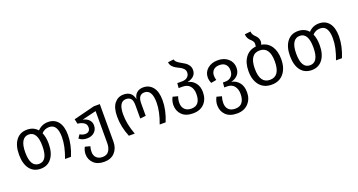

<svg xmlns="http://www.w3.org/2000/svg" viewBox="-50 -1540 4752 2546"><g transform="rotate(-20 2326.0 -267.0)"><path d="M571 -538Q662 -538 713 -473.5Q764 -409 764 -287Q764 -151 702 0H618Q679 -161 679 -287Q679 -470 564 -470Q499 -470 455 -423Q484 -357 484 -264Q484 -136 428 -62Q372 12 274 12Q174 12 119 -60.5Q64 -133 64 -262Q64 -390 119.5 -464Q175 -538 275 -538Q368 -538 423 -474Q484 -538 571 -538ZM274 -56Q395 -56 395 -264Q395 -470 275 -470Q216 -470 184 -418Q152 -366 152 -262Q152 -56 274 -56Z M1216 -526H1300V4Q1300 96 1246 155Q1192 214 1097 214Q1001 214 948 162Q895 110 895 36Q895 -15 920 -63L992 -44Q980 -12 980 33Q980 85 1011.5 115.5Q1043 146 1097 146Q1158 146 1187 103.5Q1216 61 1216 -6V-458L1016 -410Q1072 -398 1102 -366Q1132 -334 1132 -289Q1133 -231 1093 -193.5Q1053 -156 988 -156Q920 -156 877 -194L910 -242Q948 -219 986 -219Q1018 -219 1036.5 -237.5Q1055 -256 1055 -289Q1055 -334 1018 -356.5Q981 -379 933 -383L918 -451Z M1519 0Q1459 -145 1459 -289Q1459 -416 1509 -477Q1559 -538 1636 -538Q1697 -538 1732 -509.5Q1767 -481 1780 -421Q1789 -479 1825 -508.5Q1861 -538 1916 -538Q1997 -538 2048.5 -476Q2100 -414 2100 -289Q2100 -151 2038 0H1954Q2015 -162 2015 -288Q2015 -470 1908 -470Q1819 -470 1819 -348V-172L1739 -163V-348Q1739 -418 1715.5 -444Q1692 -470 1648 -470Q1544 -470 1544 -290Q1544 -154 1602 0Z M2493 -402Q2554 -393 2597 -342Q2640 -291 2640 -209Q2640 -109 2582 -48Q2524 13 2423 13Q2320 13 2266 -41.5Q2212 -96 2212 -178Q2212 -235 2240 -288L2312 -269Q2296 -227 2296 -180Q2296 -122 2329 -88Q2362 -54 2423 -54Q2550 -54 2550 -215Q2550 -284 2515 -326Q2480 -368 2410 -368H2355L2361 -436H2428Q2477 -436 2505 -461Q2533 -486 2533 -525Q2533 -555 2514 -576.5Q2495 -598 2467.5 -611.5Q2440 -625 2412.5 -640Q2385 -655 2364 -679.5Q2343 -704 2340 -738L2423 -748Q2426 -726 2447 -707.5Q2468 -689 2496 -674Q2524 -659 2551.5 -641.5Q2579 -624 2598 -595.5Q2617 -567 2617 -530Q2617 -431 2493 -402Z M3039 -207Q3102 -197 3145.5 -146Q3189 -95 3189 -6Q3189 89 3130 151.5Q3071 214 2970 214Q2867 214 2812.5 159.5Q2758 105 2758 22Q2758 -34 2787 -89L2858 -70Q2843 -25 2843 21Q2843 79 2875.5 112.5Q2908 146 2970 146Q3038 146 3069.5 102Q3101 58 3101 -15Q3101 -83 3067 -126Q3033 -169 2968 -169H2927L2932 -237H2969Q3017 -237 3049.5 -267.5Q3082 -298 3082 -356Q3082 -407 3053 -438.5Q3024 -470 2967 -470Q2911 -470 2881 -440Q2851 -410 2851 -363Q2851 -332 2861 -299L2785 -285Q2766 -326 2766 -368Q2766 -442 2822.5 -490Q2879 -538 2967 -538Q3057 -538 3113 -487.5Q3169 -437 3169 -361Q3169 -298 3133.5 -259.5Q3098 -221 3039 -207Z M3580 -534Q3669 -519 3717 -448Q3765 -377 3765 -264Q3765 -138 3703.5 -63Q3642 12 3533 12Q3424 12 3363 -61.5Q3302 -135 3302 -262Q3302 -379 3355.5 -452.5Q3409 -526 3505 -536Q3509 -556 3509 -575Q3509 -596 3495.5 -614Q3482 -632 3466.5 -645Q3451 -658 3437.5 -682.5Q3424 -707 3424 -738L3507 -747Q3507 -723 3520 -701.5Q3533 -680 3549 -666.5Q3565 -653 3578 -629.5Q3591 -606 3591 -579Q3591 -558 3580 -534ZM3533 -56Q3675 -56 3675 -264Q3675 -470 3534 -470Q3392 -470 3392 -262Q3392 -56 3533 -56Z M4395 -538Q4486 -538 4537 -473.5Q4588 -409 4588 -287Q4588 -151 4526 0H4442Q4503 -161 4503 -287Q4503 -470 4388 -470Q4323 -470 4279 -423Q4308 -357 4308 -264Q4308 -136 4252 -62Q4196 12 4098 12Q3998 12 3943 -60.5Q3888 -133 3888 -262Q3888 -390 3943.5 -464Q3999 -538 4099 -538Q4192 -538 4247 -474Q4308 -538 4395 -538ZM4098 -56Q4219 -56 4219 -264Q4219 -470 4099 -470Q4040 -470 4008 -418Q3976 -366 3976 -262Q3976 -56 4098 -56Z"/></g></svg>

Font: FiraGO Book
Style: Regular
Weight: 350
Designer: bBox Type
Foundry: bBox Type GmbH
Version: Version 1.001;PS 001.001;hotconv 1.0.88;makeotf.lib2.5.64775